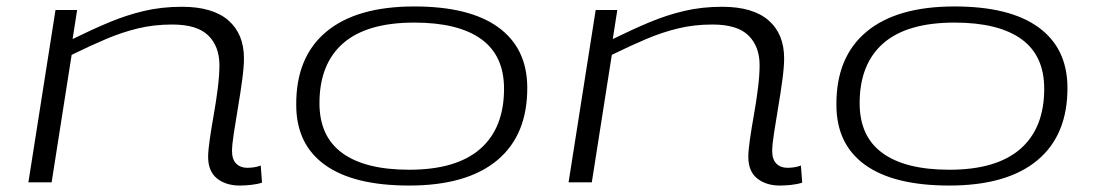

<svg xmlns="http://www.w3.org/2000/svg" viewBox="-20 -565 3388 595"><path d="M152 -534H219L205 -444Q264 -473 317.5 -495.5Q371 -518 426 -531Q481 -544 544 -544Q639 -544 687.5 -502Q736 -460 736 -384Q736 -358 730.5 -317Q725 -276 717.5 -232Q710 -188 704.5 -151.5Q699 -115 699 -97Q699 -71 712 -58Q725 -45 746 -45Q770 -45 788 -52L792 1Q777 6 757.5 8Q738 10 723 10Q680 10 652.5 -12Q625 -34 625 -79Q625 -98 630 -133Q635 -168 642.5 -210Q650 -252 655 -292.5Q660 -333 660 -363Q660 -421 625.5 -455Q591 -489 514 -489Q457 -489 407.5 -477Q358 -465 308.5 -444Q259 -423 202 -395L140 0H68Z M1248 10Q1076 10 987 -54Q898 -118 898 -240Q897 -388 991 -466.5Q1085 -545 1264 -545Q1435 -545 1524 -480.5Q1613 -416 1614 -295Q1615 -147 1521 -68.5Q1427 10 1248 10ZM1248 -39Q1394 -39 1468 -103.5Q1542 -168 1542 -290Q1542 -393 1471 -444Q1400 -495 1264 -495Q1117 -495 1043.5 -431Q970 -367 970 -245Q970 -142 1041 -90.5Q1112 -39 1248 -39Z M1826 -534H1893L1879 -444Q1938 -473 1991.5 -495.5Q2045 -518 2100 -531Q2155 -544 2218 -544Q2313 -544 2361.5 -502Q2410 -460 2410 -384Q2410 -358 2404.5 -317Q2399 -276 2391.5 -232Q2384 -188 2378.5 -151.5Q2373 -115 2373 -97Q2373 -71 2386 -58Q2399 -45 2420 -45Q2444 -45 2462 -52L2466 1Q2451 6 2431.5 8Q2412 10 2397 10Q2354 10 2326.5 -12Q2299 -34 2299 -79Q2299 -98 2304 -133Q2309 -168 2316.5 -210Q2324 -252 2329 -292.5Q2334 -333 2334 -363Q2334 -421 2299.5 -455Q2265 -489 2188 -489Q2131 -489 2081.5 -477Q2032 -465 1982.5 -444Q1933 -423 1876 -395L1814 0H1742Z M2922 10Q2750 10 2661 -54Q2572 -118 2572 -240Q2571 -388 2665 -466.5Q2759 -545 2938 -545Q3109 -545 3198 -480.5Q3287 -416 3288 -295Q3289 -147 3195 -68.5Q3101 10 2922 10ZM2922 -39Q3068 -39 3142 -103.5Q3216 -168 3216 -290Q3216 -393 3145 -444Q3074 -495 2938 -495Q2791 -495 2717.5 -431Q2644 -367 2644 -245Q2644 -142 2715 -90.5Q2786 -39 2922 -39Z"/></svg>

Font: Georama ExtraExtended Light
Style: Italic
Weight: 300
Width: 8
Italic angle: -9°
Designer: Jean-Baptiste Levee
Foundry: Production Type
Version: Version 1.000